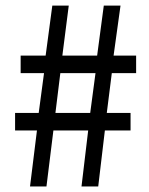

<svg xmlns="http://www.w3.org/2000/svg" viewBox="-20 -670 537 690"><path d="M87.9 0 112.8 -201.2H34.2V-264.2H119.1L138.2 -407.2H54.2V-470.2H144L168 -649.9H227.1L204.1 -470.2H329.1L353 -649.9H413.1L388.2 -470.2H469.2V-407.2H381.8L363.8 -264.2H449.2V-201.2H356.9L333 0H272.9L296.9 -201.2H171.9L147 0ZM179.2 -264.2H304.2L323.2 -407.2H196.8Z"/></svg>

Font: Source Sans Pro
Style: Regular
Weight: 400
Designer: Paul D. Hunt
Foundry: Adobe Systems Incorporated
Version: Version 3.006;hotconv 1.0.111;makeotfexe 2.5.65597